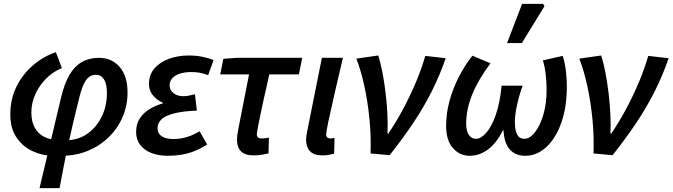

<svg xmlns="http://www.w3.org/2000/svg" viewBox="-20 -788 3454 986"><path d="M183 178 294 -289Q311 -360 337 -404Q363 -448 400.5 -469.5Q438 -491 488 -491Q554 -491 594.5 -444Q635 -397 635 -313Q635 -246 609.5 -187Q584 -128 538.5 -83.5Q493 -39 432.5 -14Q372 11 302 12L324 -68Q383 -69 429 -101.5Q475 -134 502 -188.5Q529 -243 529 -310Q529 -357 514 -380.5Q499 -404 473 -404Q455 -404 440 -394.5Q425 -385 412.5 -361Q400 -337 388 -290Q373 -232 358.5 -170Q344 -108 330.5 -46.5Q317 15 306 72.5Q295 130 286 178ZM248 12Q196 11 146.5 -12Q97 -35 65 -81.5Q33 -128 33 -200Q33 -280 65 -344Q97 -408 150.5 -453.5Q204 -499 267 -520L298 -438Q255 -422 219 -386.5Q183 -351 162 -305.5Q141 -260 141 -210Q141 -163 159 -131.5Q177 -100 207.5 -85Q238 -70 277 -68Z M841 12Q794 12 757 -2.5Q720 -17 699.5 -44.5Q679 -72 679 -110Q679 -151 698 -180Q717 -209 748.5 -228Q780 -247 816 -257V-261Q788 -272 766.5 -297Q745 -322 745 -356Q745 -404 773 -436.5Q801 -469 847.5 -486Q894 -503 948 -503Q986 -503 1016.5 -497Q1047 -491 1077 -480L1049 -402Q1025 -411 1005.5 -414.5Q986 -418 963 -418Q929 -418 904 -410Q879 -402 865 -386.5Q851 -371 851 -350Q851 -325 871 -309.5Q891 -294 921 -294Q936 -294 950.5 -297Q965 -300 981 -304L991 -220Q918 -217 873.5 -205.5Q829 -194 809 -175Q789 -156 789 -130Q789 -102 811 -88Q833 -74 870 -74Q894 -74 915 -78Q936 -82 958 -90.5Q980 -99 1005 -114L1044 -46Q1009 -24 977 -11.5Q945 1 912 6.5Q879 12 841 12Z M1282 10Q1238 10 1217.5 -11Q1197 -32 1197 -70Q1197 -81 1198.5 -93.5Q1200 -106 1203 -121L1259 -406H1111L1127 -486L1195 -491H1532L1515 -406H1363Q1344 -323 1329.5 -256.5Q1315 -190 1307 -148.5Q1299 -107 1299 -98Q1299 -86 1306 -81.5Q1313 -77 1323 -77Q1335 -77 1344 -78.5Q1353 -80 1361 -81L1359 0Q1344 3 1325 6.5Q1306 10 1282 10Z M1635 10Q1593 10 1572.5 -11Q1552 -32 1552 -70Q1552 -81 1554 -93.5Q1556 -106 1559 -121L1633 -491H1741Q1716 -385 1696.5 -300Q1677 -215 1666 -162.5Q1655 -110 1655 -98Q1655 -86 1661.5 -81.5Q1668 -77 1676 -77Q1681 -77 1686 -77.5Q1691 -78 1698 -80L1696 1Q1685 4 1670 7Q1655 10 1635 10Z M1883 0Q1886 -92 1877 -180.5Q1868 -269 1851 -347Q1834 -425 1810 -487L1922 -503Q1935 -464 1944.5 -413.5Q1954 -363 1960.5 -308.5Q1967 -254 1969.5 -201Q1972 -148 1970 -102H1974Q2015 -162 2051 -229.5Q2087 -297 2116 -366Q2145 -435 2164 -501L2269 -489Q2238 -400 2197 -318.5Q2156 -237 2102.5 -157Q2049 -77 1981 9Z M2392 12Q2341 12 2306 -27.5Q2271 -67 2271 -142Q2271 -206 2288.5 -270Q2306 -334 2336.5 -393.5Q2367 -453 2406 -502L2499 -463Q2437 -381 2405.5 -304Q2374 -227 2374 -154Q2374 -115 2388 -95Q2402 -75 2424 -75Q2449 -75 2476.5 -105.5Q2504 -136 2525.5 -196.5Q2547 -257 2556 -348H2664Q2654 -322 2645 -289Q2636 -256 2630 -223Q2624 -190 2624 -164Q2624 -118 2636 -96.5Q2648 -75 2673 -75Q2700 -75 2726.5 -108Q2753 -141 2770 -198Q2787 -255 2787 -326Q2787 -366 2782.5 -405.5Q2778 -445 2768 -478L2870 -501Q2881 -465 2886 -424.5Q2891 -384 2891 -344Q2891 -239 2863 -159Q2835 -79 2786.5 -33.5Q2738 12 2677 12Q2627 12 2598 -20.5Q2569 -53 2566 -118H2562Q2530 -53 2486 -20.5Q2442 12 2392 12ZM2584 -567 2661 -768H2769L2776 -756L2660 -567Z M3028 0Q3031 -92 3022 -180.5Q3013 -269 2996 -347Q2979 -425 2955 -487L3067 -503Q3080 -464 3089.5 -413.5Q3099 -363 3105.5 -308.5Q3112 -254 3114.5 -201Q3117 -148 3115 -102H3119Q3160 -162 3196 -229.5Q3232 -297 3261 -366Q3290 -435 3309 -501L3414 -489Q3383 -400 3342 -318.5Q3301 -237 3247.5 -157Q3194 -77 3126 9Z"/></svg>

Font: Source Sans 3 SemiBold
Style: Italic
Weight: 600
Italic angle: -11°
Designer: Paul D. Hunt
Foundry: Adobe
Version: Version 3.046;hotconv 1.0.118;makeotfexe 2.5.65603